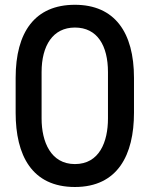

<svg xmlns="http://www.w3.org/2000/svg" viewBox="-20 -757 620 794"><path d="M152 -267V-458.8C152 -568.2 198.5 -643.1 289.8 -643.1C382.5 -643.1 426.5 -568.2 426.5 -458.8V-267C426.5 -170.5 391 -78.5 289.8 -78.5C190 -78.5 152 -170.5 152 -267ZM44.7 -290.8C44.7 -115.1 111.5 16.3 289.8 16.3C466.6 16.3 534.1 -116.1 534.1 -290.8V-435C534.1 -623.6 453.8 -737.2 289.8 -737.2C124.3 -737.2 44.7 -624.3 44.7 -435Z"/></svg>

Font: RED Number Medium
Style: Regular
Weight: 500
Designer: RED UED
Foundry: rsms
Version: Version 1.003;FEAKit 1.0